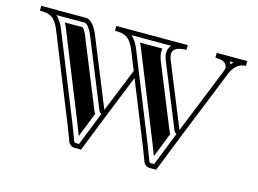

<svg xmlns="http://www.w3.org/2000/svg" viewBox="-86 -762 1246 926"><g transform="rotate(15 536.5 -299.0)"><path d="M683.8 -95.5 712.4 -20.5Q713.9 -16.6 716.4 -14.9Q719 -13.2 725.1 -13.2H738.3L804.4 -179.9L804.9 -180.9Q795.7 -184.3 791.5 -194.3L661.6 -514.2Q655 -531.7 655 -546.1Q655 -569.6 670.2 -585.4H471.9Q494.9 -565.4 510.3 -527.1ZM96.9 -585.4Q119.9 -565.4 135.3 -527.1L308.8 -95.5L337.4 -20.5Q338.9 -16.6 341.4 -14.9Q344 -13.2 350.1 -13.2H363.3L429.4 -179.9L429.9 -180.9Q420.7 -184.3 416.5 -194.3L286.6 -514.2Q267.6 -565.9 248.3 -580.8Q242.9 -585 237.3 -585.4ZM961.4 -585.4Q966.3 -579.8 969.5 -572.8Q975.1 -579.8 981.4 -585.4ZM661.6 -86.7 539.6 -389.6 451.7 -171.1 379.6 10.7H350.1Q324 10.7 315.2 -12L286.6 -86.7L113 -518.1Q96.2 -559.8 70.8 -575Q53.2 -585.4 14.6 -585.4V-609.4H237.3Q277.1 -609.4 308.8 -522.7L438.7 -203.4L526.9 -421.6L488 -518.1Q471.2 -559.8 445.8 -575Q428.2 -585.4 389.6 -585.4V-609.4H746.6V-585.4Q679 -585 679 -546.1Q679 -535.9 683.8 -522.7L813.7 -203.4L942.6 -522.7Q950.7 -542.7 950.7 -547.9Q950.7 -585.4 891.1 -585.4V-609.4H1043.5V-585.4Q991 -584.2 966.3 -518.1L826.7 -171.1L754.6 10.7H725.1Q699 10.7 690.2 -12ZM776.1 -173.6 727.1 -49.6 706.1 -104.2 532.5 -535.9Q526.9 -549.8 520.3 -561.5H632.3Q631.1 -554.2 631.1 -546.1Q631.1 -527.3 639.2 -505.4L769.3 -185.3Q772 -179 776.1 -173.6ZM145.3 -561.5H234.1Q248 -550 264.2 -505.4L394.3 -185.3Q397 -178.7 401.1 -173.6L352.1 -49.6L331.1 -104.2L157.5 -535.9Q151.9 -549.8 145.3 -561.5Z"/></g></svg>

Font: itsadzokeS01
Style: Regular
Weight: 600
Width: 6
Version: Version 0.46